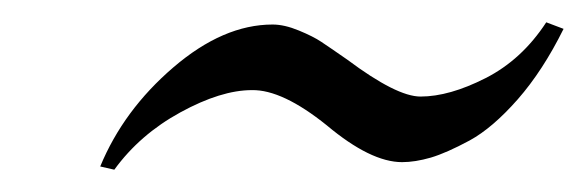

<svg xmlns="http://www.w3.org/2000/svg" viewBox="-20 -359 528 173"><path d="M70.3 -209Q91.3 -259.8 136.2 -298.3Q181.2 -336.9 225.6 -336.9Q236.3 -336.9 249.3 -331.5Q262.2 -326.2 269.5 -321.3Q276.9 -316.4 293 -305.2Q337.4 -272 358.9 -272Q384.8 -272 417.5 -288.6Q450.2 -305.2 472.2 -338.9L487.8 -333Q469.2 -295.4 446.5 -269.5Q423.8 -243.7 403.1 -232.4Q382.3 -221.2 368.2 -217Q354 -212.9 342.3 -212.9Q314 -212.9 274.4 -246.1Q234.4 -278.3 207 -277.8Q179.2 -277.8 142.6 -257.8Q106 -237.8 83 -206.1Z"/></svg>

Font: Linux Biolinum
Style: Italic
Weight: 400
Italic angle: -12°
Designer: Philipp H. Poll
Foundry: Philipp H. Poll
Version: Version 1.1.3 ; ttfautohint (v0.9)